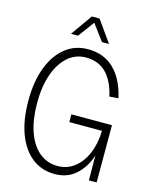

<svg xmlns="http://www.w3.org/2000/svg" viewBox="-134 -999 869 1102"><g transform="rotate(15 300.0 -448.5)"><path d="M299 16Q222 16 165 -28Q108 -72 76.5 -154.5Q45 -237 45 -354Q45 -466 76.5 -549.5Q108 -633 165.5 -679.5Q223 -726 301 -726Q396 -726 456.5 -666.5Q517 -607 541 -499L488 -495Q469 -582 423 -629.5Q377 -677 301 -677Q240 -677 194 -636.5Q148 -596 122.5 -523.5Q97 -451 97 -354Q97 -255 122 -183Q147 -111 193.5 -72Q240 -33 303 -33Q360 -33 403 -66.5Q446 -100 471 -158.5Q496 -217 498 -294H304V-340H545V0H499L498 -148Q475 -75 424.5 -29.5Q374 16 299 16ZM182 -786 272 -913H318L408 -786H366L295 -882L224 -786Z"/></g></svg>

Font: Geist Mono UltraLight
Style: Regular
Weight: 200
Monospace: yes
Designer: Basement.studio, Andrés Briganti, Mateo Zaragoza
Foundry: Basement.studio, Vercel, Andrés Briganti, Guido Ferreyra, Mateo Zaragoza
Version: Version 1.400; ttfautohint (v1.8.4.7-5d5b)